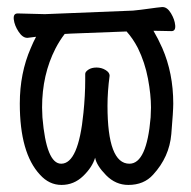

<svg xmlns="http://www.w3.org/2000/svg" viewBox="-20 -505 540 543"><path d="M343 18Q307 18 280 -9.5Q253 -37 249 -59Q241 -32 215 -7Q189 18 154 18Q119 18 93 -11Q36 -72 36 -212Q36 -298 67 -369Q74 -386 82 -401Q66 -399 58 -398H57Q44 -398 32.5 -415.5Q21 -433 19 -450Q17 -467 30 -467L107 -465L356 -475Q377 -477 401.5 -480.5Q426 -484 438 -485H440Q453 -485 463.5 -467.5Q474 -450 475.5 -433.5Q477 -417 465 -417L414 -418Q427 -396 439 -369Q470 -298 470 -212Q470 -191 464.5 -126Q459 -61 413 -11Q387 18 343 18ZM153 -42Q202 -42 216 -186Q221 -235 221 -279V-296Q221 -302 230 -308Q239 -314 253 -314Q267 -314 278.5 -307Q290 -300 290 -291Q284 -246 284 -206Q284 -42 346 -42Q395 -42 406 -173L407 -201Q407 -237 398.5 -282.5Q390 -328 370 -369Q356 -396 338 -416L181 -410L163 -409Q149 -391 137 -368Q99 -294 99 -201L100 -173Q111 -42 153 -42Z"/></svg>

Font: LXGW WenKai Mono TC
Style: Regular
Weight: 400
Designer: LXGW / Fontworks Inc.
Foundry: LXGW / Fontworks Inc.
Version: Version 1.330